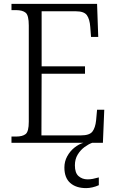

<svg xmlns="http://www.w3.org/2000/svg" viewBox="-20 -734 598 987"><path d="M39 0V-32H62Q96 -32 112 -45Q128 -58 128 -108V-603Q128 -655 112 -668.5Q96 -682 62 -682H39V-714H479L485 -544H448L444 -596Q441 -636 426.5 -656Q412 -676 370 -676H194V-393H417V-355H194L193 -38H396Q440 -38 455 -57.5Q470 -77 474 -115L479 -170H516L509 0ZM423 233Q371 233 341 206.5Q311 180 311 127Q311 96 325.5 69.5Q340 43 362.5 25Q385 7 409 0H454Q435 7 414.5 22Q394 37 379.5 60.5Q365 84 365 116Q365 155 384 171.5Q403 188 430 188Q444 188 457 185.5Q470 183 488 178V218Q473 225 455.5 229Q438 233 423 233Z"/></svg>

Font: Noto Serif Armenian SemiCondensed Light
Style: Regular
Weight: 300
Width: 4
Designer: Monotype Design Team
Foundry: Monotype Imaging Inc.
Version: Version 2.008; ttfautohint (v1.8.4.7-5d5b)